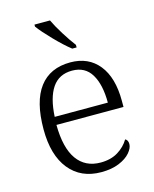

<svg xmlns="http://www.w3.org/2000/svg" viewBox="-116 -844 746 932"><g transform="rotate(-15 257.0 -378.0)"><path d="M59 -263Q59 -403 112.5 -473.5Q166 -544 268 -544Q359 -544 410.5 -480Q462 -416 462 -299V-268H125Q126 -152 167.5 -94Q209 -36 286 -36Q337 -36 373 -58Q409 -80 429 -114Q443 -107 443 -87Q443 -67 423.5 -44Q404 -21 366.5 -5.5Q329 10 277 10Q175 10 117 -61.5Q59 -133 59 -263ZM394 -308Q394 -399 362.5 -451Q331 -503 266 -503Q200 -503 166 -453Q132 -403 127 -308ZM148 -756V-766H226Q241 -734 267.5 -691.5Q294 -649 317 -619V-606H295Q261 -632 214.5 -680Q168 -728 148 -756Z"/></g></svg>

Font: Noto Serif Light
Style: Regular
Weight: 300
Designer: Monotype Design Team
Foundry: Monotype Imaging Inc.
Version: Version 1.001